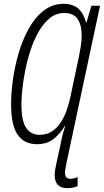

<svg xmlns="http://www.w3.org/2000/svg" viewBox="-20 -744 543 1004"><path d="M333 240Q266 240 266 172Q266 148 275 110L299 0Q303 -24 309 -45Q315 -66 321 -86H319Q298 -49 263 -19.5Q228 10 174 10Q106 10 72 -40Q38 -90 38 -198Q38 -256 47.5 -326Q57 -396 77.5 -466Q98 -536 130.5 -594.5Q163 -653 208.5 -688.5Q254 -724 313 -724Q362 -724 390 -698.5Q418 -673 430 -626H432L458 -714H503L327 111Q324 127 322 139Q320 151 320 160Q320 191 348 191Q358 191 367.5 188.5Q377 186 386 182V229Q361 240 333 240ZM187 -39Q224 -39 251 -56.5Q278 -74 297 -103Q316 -132 328 -165.5Q340 -199 347 -232L393 -449Q398 -474 402.5 -502.5Q407 -531 407 -559Q407 -615 385 -645.5Q363 -676 316 -676Q274 -676 241.5 -650Q209 -624 184 -581.5Q159 -539 141.5 -487Q124 -435 113 -381Q102 -327 97 -279.5Q92 -232 92 -199Q92 -111 117 -75Q142 -39 187 -39Z"/></svg>

Font: Noto Sans ExtraCondensed Light
Style: Italic
Weight: 300
Width: 2
Italic angle: -12°
Designer: Monotype Design Team
Foundry: Monotype Imaging Inc.
Version: Version 2.013; ttfautohint (v1.8.4.7-5d5b)